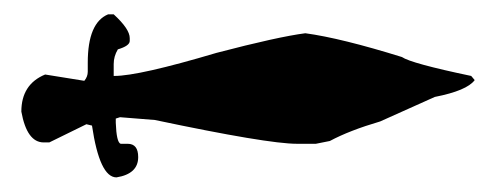

<svg xmlns="http://www.w3.org/2000/svg" viewBox="-20 -605 694 268"><path d="M138.7 -585Q161.1 -564.5 161.1 -551.8V-547.9Q161.1 -541 144.5 -536.1Q138.7 -526.4 138.7 -515.6V-499H139.6Q173.8 -499 282.2 -531.2Q368.2 -553.7 406.2 -558.6Q456.1 -551.8 541 -525.4Q553.7 -516.6 637.7 -499L642.6 -493.2Q631.8 -478.5 586.9 -469.7L510.7 -435.5Q467.8 -422.9 440.4 -408.2L420.9 -404.3H394.5Q353.5 -404.3 196.3 -437.5L147.5 -441.4L141.6 -439.5V-433.6Q142.6 -406.2 148.4 -404.3H158.2Q172.9 -404.3 172.9 -385.7Q172.9 -362.3 142.6 -357.4Q119.1 -357.4 108.4 -429.7L100.6 -431.6L48.8 -406.2H41Q17.6 -406.2 9.8 -449.2Q9.8 -487.3 43 -501L97.7 -492.2Q102.5 -498 102.5 -504.9V-517.6Q102.5 -573.2 130.9 -585Z"/></svg>

Font: EG Dragon Caps 
Style: Regular
Weight: 400
Designer: Bill Roach / W.K. Roach
Version: Version 1.00 April 18, 2012, initial release